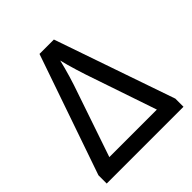

<svg xmlns="http://www.w3.org/2000/svg" viewBox="-193 -850 986 986"><g transform="rotate(-45 299.5 -357.5)"><path d="M351.6 -714.8 578.1 -59.1V0H20.5V-60.1L247.1 -714.8ZM471.2 -86.4 339.8 -473.1Q332 -497.1 324 -522.9Q315.9 -548.8 309.3 -573Q302.7 -597.2 298.3 -615.7Q293.9 -597.2 287.6 -573Q281.2 -548.8 273.7 -523.7Q266.1 -498.5 258.8 -476.1L126 -86.4Z"/></g></svg>

Font: Open Sans Medium
Style: Regular
Weight: 500
Designer: Monotype Design Team
Foundry: Monotype Imaging Inc.
Version: Version 3.000